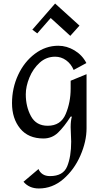

<svg xmlns="http://www.w3.org/2000/svg" viewBox="-20 -772 585 1087"><path d="M469 -415 397 -376Q382 -411 354 -431Q326 -451 292 -451Q242 -451 204.5 -417Q167 -383 146.5 -333Q126 -283 126 -238Q126 -168 155.5 -114Q185 -60 250 -60Q324 -60 352 -126.5Q380 -193 380 -270V-315L470 -352V-46Q470 29 435 109Q400 189 338.5 242Q277 295 200 295Q145 295 113 257L198 185Q205 203 221.5 214Q238 225 263 225Q338 225 360.5 169.5Q383 114 383 30L380 -52Q380 -89 387 -112H380Q343 -54 308.5 -21Q274 12 226 12Q140 12 94 -44.5Q48 -101 48 -188Q48 -273 82.5 -347.5Q117 -422 177.5 -467.5Q238 -513 310 -513Q358 -513 402 -486.5Q446 -460 469 -415ZM430 -627 378 -569 267 -670 191 -583 163 -604 292 -752Z"/></svg>

Font: Amita
Style: Regular
Weight: 400
Designer: Eduardo Rodriguez Tunni, Modular Infotech, Brian J. Bonislawsky
Foundry: Eduardo Rodriguez Tunni, Modular Infotech, Brian J. Bonislawsky
Version: Version 1.004